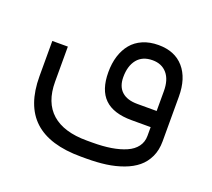

<svg xmlns="http://www.w3.org/2000/svg" viewBox="-100 -467 899 816"><g transform="rotate(20 349.5 -59.5)"><path d="M642.6 -162.6V39.6Q642.6 79.1 628.2 109.9Q613.8 140.6 588.9 161.1Q564 181.6 528.1 194.8Q492.2 208 451.7 213.6Q411.1 219.2 363.3 219.2H338.4Q196.3 219.2 126.2 154.5Q56.2 89.8 56.2 -42V-201.2H126.5V-42.5Q126.5 51.3 180.4 98.9Q234.4 146.5 338.4 146.5H363.3Q410.6 146.5 448.2 140.4Q485.8 134.3 514.4 121.8Q543 109.4 558.6 88.4Q574.2 67.4 574.2 39.6V7.3V0H566.9H487.8Q405.3 0 365.2 -39.1Q325.2 -78.1 325.2 -158.2Q325.2 -198.2 335.4 -231.2Q345.7 -264.2 365.5 -288.3Q385.3 -312.5 416.3 -325.9Q447.3 -339.4 487.3 -339.4Q561 -339.4 601.8 -292.5Q642.6 -245.6 642.6 -162.6ZM392.1 -160.2Q392.1 -117.7 416.5 -95.5Q440.9 -73.2 487.3 -73.2H567.4H574.7V-80.6V-163.1Q574.7 -214.4 550.8 -242.2Q526.9 -270 485.4 -270Q439.9 -270 416 -240.5Q392.1 -210.9 392.1 -160.2Z"/></g></svg>

Font: Shabnam Light FD
Style: Light-FD
Weight: 300
Foundry: DejaVu fonts team - Redesigned by Saber Rastikerdar - Based on Vazir font
Version: Version 5.0.0